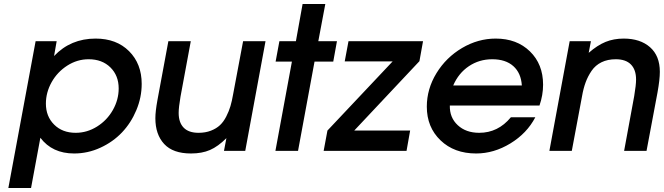

<svg xmlns="http://www.w3.org/2000/svg" viewBox="-20 -759 3340 966"><path d="M22 187 159.2 -551.8H265.1L252 -477.1Q335.4 -564.9 460.9 -564.9Q565.9 -564.9 629.4 -501.5Q692.9 -438 692.9 -336.9Q692.9 -269 666 -204.8Q639.2 -140.6 593.8 -92.8Q548.3 -44.9 485.1 -15.9Q421.9 13.2 353 13.2Q242.7 13.2 183.1 -65.9L136.2 187ZM210.9 -237.8Q210.9 -173.3 252.4 -132.1Q293.9 -90.8 360.8 -90.8Q418 -90.8 468.3 -122.3Q518.6 -153.8 547.9 -205.6Q577.1 -257.3 577.1 -314Q577.1 -378.9 535.4 -419.9Q493.7 -460.9 425.8 -460.9Q368.7 -460.9 318.6 -429Q268.6 -397 239.7 -345.5Q210.9 -293.9 210.9 -237.8Z M1106.9 0 1119.1 -64Q1077.1 -22 1036.6 -4.4Q996.1 13.2 940.9 13.2Q850.1 13.2 805.9 -34.7Q761.7 -82.5 761.7 -164.1Q761.7 -198.2 772 -254.9L827.1 -551.8H939.9L888.2 -272.9Q878.9 -218.8 878.9 -190.9Q878.9 -142.6 904.1 -116.7Q929.2 -90.8 979 -90.8Q1013.7 -90.8 1041.3 -101.6Q1068.8 -112.3 1086.9 -129.4Q1105 -146.5 1118.4 -172.9Q1131.8 -199.2 1139.4 -224.9Q1147 -250.5 1152.8 -284.2L1203.1 -551.8H1315.9L1213.9 0Z M1365.7 0 1448.7 -449.2H1366.7L1385.7 -551.8H1468.8L1502.4 -738.8H1616.7L1581.5 -551.8H1675.3L1656.7 -449.2H1562.5L1479.5 0Z M1608.4 0 1627.4 -102.1 1955.6 -450.2H1714.4L1733.4 -551.8H2108.4L2090.3 -451.2L1762.2 -102.1H2043.5L2025.4 0Z M2550.3 -168.9H2673.3Q2630.9 -87.9 2547.9 -37.4Q2464.8 13.2 2375.5 13.2Q2265.1 13.2 2196.3 -53Q2127.4 -119.1 2127.4 -222.2Q2127.4 -311.5 2176 -390.9Q2224.6 -470.2 2304.9 -517.6Q2385.3 -564.9 2474.1 -564.9Q2580.1 -564.9 2646.2 -500.5Q2712.4 -436 2712.4 -333Q2712.4 -280.3 2694.3 -228H2243.2Q2241.7 -167.5 2283 -129.2Q2324.2 -90.8 2391.1 -90.8Q2485.8 -90.8 2550.3 -168.9ZM2260.3 -329.1H2605.5Q2601.6 -391.6 2562.7 -426.3Q2523.9 -460.9 2456.5 -460.9Q2391.1 -460.9 2339.1 -426Q2287.1 -391.1 2260.3 -329.1Z M2744.1 0 2846.2 -551.8H2953.1L2941.9 -493.2Q2985.4 -531.2 3026.6 -548.1Q3067.9 -564.9 3118.2 -564.9Q3201.2 -564.9 3250.5 -521.5Q3299.8 -478 3299.8 -397.9Q3299.8 -358.4 3288.1 -293.9L3232.9 0H3120.1L3170.9 -275.9Q3180.2 -331.5 3180.2 -358.9Q3180.2 -408.2 3154.3 -434.6Q3128.4 -460.9 3078.1 -460.9Q3037.1 -460.9 3006.3 -445.8Q2975.6 -430.7 2956.5 -402.8Q2937.5 -375 2926.3 -344.2Q2915 -313.5 2908.2 -273.9L2856.9 0Z"/></svg>

Font: Involve SemiBold Oblique
Style: Italic
Weight: 600
Italic angle: -10.5°
Designer: Stefan Peev
Foundry: Context Ltd.
Version: Version 1.001